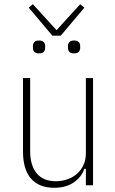

<svg xmlns="http://www.w3.org/2000/svg" viewBox="-20 -878 544 910"><path d="M387 -78H380Q366 -38 329 -13Q292 12 237 12Q165 12 127 -31.5Q89 -75 89 -160V-508H123V-161Q123 -94 154 -56.5Q185 -19 245 -19Q273 -19 299 -28Q325 -37 344.5 -54Q364 -71 375.5 -95.5Q387 -120 387 -151V-508H421V0H387ZM228 -709 116 -842 136 -858 248 -735 360 -858 380 -842 268 -709ZM165 -625Q149 -625 142.5 -632.5Q136 -640 136 -651V-660Q136 -671 142.5 -678.5Q149 -686 165 -686Q181 -686 187.5 -678.5Q194 -671 194 -660V-651Q194 -640 187.5 -632.5Q181 -625 165 -625ZM331 -625Q315 -625 308.5 -632.5Q302 -640 302 -651V-660Q302 -671 308.5 -678.5Q315 -686 331 -686Q347 -686 353.5 -678.5Q360 -671 360 -660V-651Q360 -640 353.5 -632.5Q347 -625 331 -625Z"/></svg>

Font: IBM Plex Sans Cond ExtLt
Style: Regular
Weight: 200
Width: 3
Designer: Mike Abbink, Paul van der Laan, Pieter van Rosmalen
Foundry: Bold Monday
Version: Version 1.3